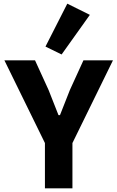

<svg xmlns="http://www.w3.org/2000/svg" viewBox="-20 -1027 640 1047"><path d="M225 0V-247L4 -698H171L245 -536L299 -399H307L361 -536L435 -698H596L375 -247V0ZM316 -730 228 -773 347 -1007 470 -946Z"/></svg>

Font: iA Writer Mono V
Style: Regular
Weight: 400
Designer: Mike Abbink, Paul van der Laan, Pieter van Rosmalen
Foundry: Bold Monday
Version: Version 2.000